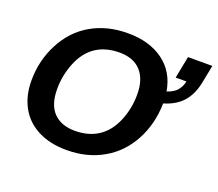

<svg xmlns="http://www.w3.org/2000/svg" viewBox="-118 -863 1179 1039"><g transform="rotate(20 471.0 -344.0)"><path d="M355 9.8Q260.7 9.8 191.2 -25.4Q121.6 -60.5 85.2 -126.2Q48.8 -191.9 48.8 -279.8Q48.8 -394.5 100.3 -493.9Q151.9 -593.3 243.2 -645.8Q334.5 -698.2 453.1 -698.2Q577.6 -698.2 658 -639.4Q738.3 -580.6 756.3 -473.1Q796.4 -486.8 814.5 -508.8Q832.5 -530.8 838.9 -561H776.9L801.8 -688H941.9L921.4 -584.5Q907.7 -515.1 869.6 -471.2Q831.5 -427.2 761.2 -406.2Q758.8 -286.6 706.8 -190.2Q654.8 -93.8 563.5 -42Q472.2 9.8 355 9.8ZM446.3 -584.5Q367.2 -584.5 311.5 -547.9Q255.9 -511.2 225.6 -437.5Q195.3 -363.8 195.3 -283.7Q195.3 -193.4 239.3 -148.4Q283.2 -103.5 361.8 -103.5Q440.4 -103.5 496.1 -140.1Q551.8 -176.8 582.3 -249Q612.8 -321.3 612.8 -403.8Q612.8 -489.7 570.1 -537.1Q527.3 -584.5 446.3 -584.5Z"/></g></svg>

Font: Liberation Sans
Style: Bold Italic
Weight: 700
Italic angle: -12°
Designer: Steve Matteson
Foundry: Ascender Corporation
Version: Version 2.1.5